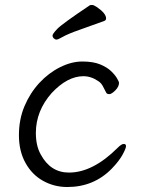

<svg xmlns="http://www.w3.org/2000/svg" viewBox="-20 -733 570 771"><path d="M429 -56Q357 18 250 18Q198 18 153.5 -6.5Q109 -31 82.5 -78.5Q56 -126 56 -190Q56 -254 78.5 -307Q101 -360 138 -400Q175 -440 221 -463Q267 -486 310.5 -486Q354 -486 382 -474.5Q410 -463 426.5 -447Q443 -431 450.5 -417.5Q458 -404 458 -401Q458 -385 443 -370Q428 -355 419 -355Q410 -355 407 -360Q400 -374 393 -387Q386 -400 375 -407Q346 -427 315 -427Q251 -427 188 -360Q124 -288 124 -199Q124 -147 144 -112Q183 -40 257 -40Q353 -40 453 -140Q468 -155 477 -155Q486 -155 486 -146Q486 -137 472 -111.5Q458 -86 429 -56ZM399 -649Q350 -631 301.5 -614Q253 -597 233 -585.5Q213 -574 207 -574Q201 -574 196 -579Q191 -584 191 -590.5Q191 -597 210 -617Q229 -637 341 -712Q343 -713 350 -713Q357 -713 370 -704Q406 -679 406 -659Q406 -652 399 -649Z"/></svg>

Font: ToneOZ-Pinyin-WenKai-Regular
Style: Regular
Weight: 400
Designer: Fontworks Inc.
Foundry: ToneOZ
Version: Version 0.240331